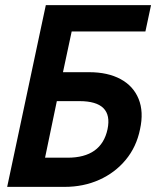

<svg xmlns="http://www.w3.org/2000/svg" viewBox="-20 -730 640 750"><path d="M8 0 137 -607 159 -710H570L548 -607H260L226 -448H328Q401 -448 451 -421Q501 -394 521.5 -343.5Q542 -293 527 -225Q513 -156 471 -105.5Q429 -55 367.5 -27.5Q306 0 232 0ZM156 -114H244Q376 -114 400 -225Q423 -335 290 -335H202Z"/></svg>

Font: Geist Mono SemiBold
Style: Italic
Weight: 600
Italic angle: -12°
Monospace: yes
Designer: Basement.studio, Andrés Briganti, Mateo Zaragoza
Foundry: Basement.studio, Vercel, Andrés Briganti, Guido Ferreyra, Mateo Zaragoza
Version: Version 1.500; ttfautohint (v1.8.4.7-5d5b)